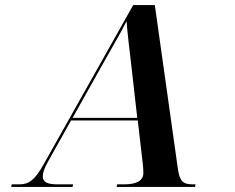

<svg xmlns="http://www.w3.org/2000/svg" viewBox="-20 -734 924 754"><path d="M24 0H265L267 -10H206C166 -10 148 -19 148 -41C148 -55 153 -72 170 -102L259 -261H521L541 -88C542 -79 543 -66 543 -55C543 -25 517 -10 468 -10H440L438 0H746L748 -10H738C698 -10 685 -22 678 -75L588 -714H503L151 -88C115 -24 92 -10 55 -10H26ZM389 -492C422 -551 457 -610 477 -651C480 -609 488 -542 495 -483L519 -271H265Z"/></svg>

Font: Noto Serif Display SemiBold
Style: Italic
Weight: 600
Italic angle: -12°
Designer: Monotype Design Team
Foundry: Monotype Imaging Inc.
Version: Version 2.009